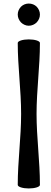

<svg xmlns="http://www.w3.org/2000/svg" viewBox="-20 -1042 285 1082"><path d="M205 -960C205 -977 198 -992 187 -1004C175 -1016 159 -1022 142 -1022C126 -1022 110 -1016 98 -1004C87 -992 80 -977 80 -960C80 -943 87 -928 98 -916C110 -904 126 -897 142 -897C159 -897 175 -904 187 -916C198 -928 205 -943 205 -960ZM80 -800C80 -666 99 -534 99 -400C99 -266 80 -134 80 0C80 11 108 20 142 20C177 20 205 11 205 0C205 -134 186 -266 186 -400C186 -534 205 -666 205 -800C205 -811 177 -820 142 -820C108 -820 80 -811 80 -800Z"/></svg>

Font: Nupuram
Style: Bold
Weight: 700
Designer: Santhosh Thottingal (santhosh.thottingal@gmail.com)
Foundry: SMC
Version: Version 1.000